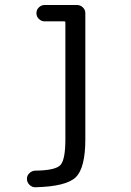

<svg xmlns="http://www.w3.org/2000/svg" viewBox="-20 -540 540 790"><path d="M125 230.5Q111.3 230.5 101.1 220.2Q90.8 210 90.8 195.8Q90.8 181.6 101.6 171.9Q112.3 162.1 126 162.1Q209 161.1 229 138.7Q249 116.2 249 33.2V-447.3Q249 -452.1 244.1 -452.1H164.1Q150.4 -452.1 140.1 -461.9Q129.9 -471.7 129.9 -485.8Q129.9 -500 140.1 -509.8Q150.4 -519.5 164.1 -519.5H295.9Q310.5 -519.5 320.8 -509.8Q331.1 -500 331.1 -485.4V33.2Q331.1 150.4 292 189Q252.9 227.5 125 230.5Z"/></svg>

Font: Rounded-L Mgen+ 2m regular
Style: Regular
Weight: 400
Designer: [Source Han Sans]
Ryoko NISHIZUKA  (kana & ideographs); Paul D. Hunt (Latin, Greek & Cyrillic); Wenlong ZHANG  (bopomofo
Version: Version 1.059.20150602